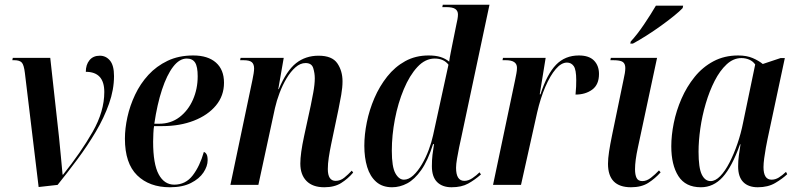

<svg xmlns="http://www.w3.org/2000/svg" viewBox="-20 -780 3363 810"><path d="M85 -472Q81 -506 72 -516Q63 -526 40 -526H32L34 -536H192L229 -201Q233 -159 237 -118.5Q241 -78 244 -43H246Q322 -138 371 -224Q420 -310 420 -392Q420 -477 342 -477Q342 -507 357.5 -526Q373 -545 401 -545Q427 -545 444 -524.5Q461 -504 461 -459Q461 -402 440 -342.5Q419 -283 384 -224Q349 -165 307 -108.5Q265 -52 223 0L143 9Z M697 10Q610 10 558.5 -40.5Q507 -91 507 -195Q507 -238 517.5 -286Q528 -334 550 -380.5Q572 -427 606 -464Q640 -501 687 -523.5Q734 -546 795 -546Q857 -546 891 -516Q925 -486 925 -431Q925 -376 891 -335Q857 -294 798 -271Q739 -248 665 -248H630Q628 -239 627 -217Q626 -195 626 -182Q626 -88 649.5 -44.5Q673 -1 715 -1Q763 -1 793 -40Q823 -79 840 -139Q847 -137 851.5 -129Q856 -121 856 -104Q856 -79 838.5 -52.5Q821 -26 785.5 -8Q750 10 697 10ZM651 -258Q701 -258 737.5 -286Q774 -314 794 -359.5Q814 -405 814 -458Q814 -499 803 -516Q792 -533 768 -533Q737 -533 710.5 -498.5Q684 -464 663.5 -402Q643 -340 631 -258Z M1348 10Q1299 10 1273 -16.5Q1247 -43 1247 -90Q1247 -132 1263 -206L1291 -335Q1295 -354 1301.5 -389Q1308 -424 1308 -450Q1308 -471 1301.5 -492.5Q1295 -514 1269 -514Q1247 -514 1226.5 -496Q1206 -478 1189 -449.5Q1172 -421 1159.5 -388Q1147 -355 1140 -324L1070 0H952L1045 -443Q1048 -457 1050 -470Q1052 -483 1052 -491Q1052 -509 1042.5 -517.5Q1033 -526 1007 -526H993L995 -536H1177L1154 -404H1156Q1189 -482 1229 -513.5Q1269 -545 1324 -545Q1381 -545 1403 -513Q1425 -481 1425 -437Q1425 -411 1419.5 -379.5Q1414 -348 1408 -319L1377 -171Q1371 -142 1367 -115.5Q1363 -89 1363 -67Q1363 -17 1396 -17Q1416 -17 1432.5 -30.5Q1449 -44 1464 -60L1470 -52Q1448 -26 1419.5 -8Q1391 10 1348 10Z M1634 10Q1593 10 1567 -13Q1541 -36 1529 -75.5Q1517 -115 1517 -165Q1517 -212 1527.5 -264Q1538 -316 1559.5 -366Q1581 -416 1613.5 -457Q1646 -498 1689.5 -522Q1733 -546 1788 -546Q1818 -546 1838.5 -539.5Q1859 -533 1875 -520Q1877 -536 1881 -555.5Q1885 -575 1887 -586L1905 -675Q1908 -688 1910 -699Q1912 -710 1912 -719Q1912 -734 1901 -742Q1890 -750 1862 -750H1846L1848 -760H2045L1926 -200Q1922 -183 1917 -158.5Q1912 -134 1908 -110.5Q1904 -87 1904 -72Q1904 -17 1939 -17Q1956 -17 1973 -28.5Q1990 -40 2003 -53L2009 -44Q1983 -21 1955 -5.5Q1927 10 1885 10Q1846 10 1824 -12Q1802 -34 1802 -79Q1802 -105 1804.5 -126.5Q1807 -148 1811 -172H1807Q1785 -102 1757 -62.5Q1729 -23 1698 -6.5Q1667 10 1634 10ZM1684 -22Q1704 -22 1723.5 -40Q1743 -58 1760 -87Q1777 -116 1789 -148.5Q1801 -181 1807 -209L1872 -507Q1852 -533 1814 -533Q1774 -533 1741 -497.5Q1708 -462 1683.5 -403.5Q1659 -345 1646 -277Q1633 -209 1633 -144Q1633 -76 1648 -49Q1663 -22 1684 -22Z M2153 -442Q2156 -457 2158.5 -470Q2161 -483 2161 -494Q2161 -526 2114 -526H2100L2102 -536H2282L2257 -382H2260Q2288 -468 2326 -507Q2364 -546 2422 -546Q2465 -546 2486 -524.5Q2507 -503 2507 -468Q2507 -423 2478.5 -402Q2450 -381 2408 -381Q2410 -400 2410.5 -415Q2411 -430 2411 -442Q2411 -486 2400.5 -501Q2390 -516 2372 -516Q2348 -516 2324.5 -488.5Q2301 -461 2280.5 -413.5Q2260 -366 2246 -305L2178 0H2060Z M2642 10Q2545 10 2545 -89Q2545 -111 2549.5 -140.5Q2554 -170 2562 -209L2611 -446Q2614 -459 2616 -471Q2618 -483 2618 -493Q2618 -511 2607.5 -518.5Q2597 -526 2567 -526H2555L2557 -536H2752L2671 -157Q2659 -102 2659 -66Q2659 -43 2665.5 -29.5Q2672 -16 2690 -16Q2708 -16 2726 -30Q2744 -44 2760 -61L2767 -53Q2744 -27 2715 -8.5Q2686 10 2642 10ZM2641 -605Q2668 -634 2697 -677Q2726 -720 2747 -756H2862L2860 -746Q2848 -733 2824 -713.5Q2800 -694 2769.5 -672Q2739 -650 2707.5 -630Q2676 -610 2650 -596H2639Z M2937 10Q2872 10 2842 -37Q2812 -84 2812 -163Q2812 -209 2822.5 -261Q2833 -313 2855 -363.5Q2877 -414 2910.5 -455.5Q2944 -497 2990 -521.5Q3036 -546 3094 -546Q3130 -546 3155.5 -535Q3181 -524 3198 -510L3273 -535H3291L3218 -193Q3215 -179 3211 -157Q3207 -135 3204 -112.5Q3201 -90 3201 -75Q3201 -22 3235 -22Q3251 -22 3265.5 -31Q3280 -40 3296 -55L3301 -45Q3281 -26 3250.5 -8Q3220 10 3177 10Q3137 10 3115.5 -12Q3094 -34 3094 -78Q3094 -102 3097 -124Q3100 -146 3104 -171H3102Q3068 -76 3029 -33Q2990 10 2937 10ZM2978 -16Q2998 -16 3018.5 -37Q3039 -58 3057.5 -94Q3076 -130 3091 -173.5Q3106 -217 3115 -263L3166 -508Q3156 -522 3140.5 -528.5Q3125 -535 3108 -535Q3074 -535 3045.5 -508.5Q3017 -482 2995 -439Q2973 -396 2957.5 -343.5Q2942 -291 2934.5 -238Q2927 -185 2927 -140Q2927 -72 2940.5 -44Q2954 -16 2978 -16Z"/></svg>

Font: Noto Serif Display Condensed SemiBold
Style: Italic
Weight: 600
Width: 3
Italic angle: -12°
Designer: Monotype Design Team
Foundry: Monotype Imaging Inc.
Version: Version 2.009